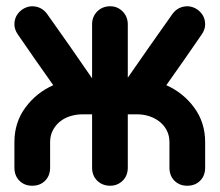

<svg xmlns="http://www.w3.org/2000/svg" viewBox="-20 -583 702 613"><path d="M388 -48Q388 -22 371.5 -6Q355 10 332 10Q307 10 290.5 -6Q274 -22 274 -48V-218H243Q223 -218 204 -212Q185 -206 171 -194.5Q157 -183 148.5 -166.5Q140 -150 140 -129V-48Q140 -22 124 -6Q108 10 83 10Q58 10 42 -6Q26 -22 26 -48V-129Q26 -192 61 -239.5Q96 -287 150 -311L93 -392L37 -473Q26 -489 26 -505Q26 -534 50 -552Q57 -557 65.5 -560Q74 -563 82 -563Q112 -563 130 -539L202 -437L274 -333V-505Q274 -530 290.5 -546.5Q307 -563 332 -563Q355 -563 371.5 -546.5Q388 -530 388 -505V-335L459 -437L531 -539Q549 -563 579 -563Q587 -563 595.5 -560Q604 -557 611 -552Q635 -534 635 -505Q635 -489 624 -473L568 -392L511 -311Q565 -287 600 -239.5Q635 -192 635 -129V-48Q635 -22 619 -6Q603 10 578 10Q553 10 537 -6Q521 -22 521 -48V-129Q521 -150 512.5 -166.5Q504 -183 489.5 -194.5Q475 -206 456.5 -212Q438 -218 418 -218H388Z"/></svg>

Font: VDS
Style: Bold
Weight: 700
Designer: artmaker
Foundry: artmaker
Version: Version 1.000 2009 initial release